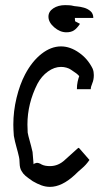

<svg xmlns="http://www.w3.org/2000/svg" viewBox="-20 -709 423 749"><path d="M288 -132 329 -85Q316 -66 300 -52.5Q284 -39 271 -26Q221 20 175 20Q158 20 141.5 14Q125 8 108 -2Q89 -15 79.5 -23Q70 -31 64 -42Q57 -53 56.5 -72Q56 -91 54 -97Q50 -115 44 -136Q38 -157 34 -179Q33 -193 32.5 -203Q32 -213 32 -223Q32 -275 44.5 -327Q57 -379 78 -419Q105 -470 142 -499Q179 -528 218 -528Q254 -528 289 -503Q322 -480 341 -442Q344 -435 345 -428.5Q346 -422 346 -416Q346 -398 340 -384Q334 -370 334 -361H280Q280 -378 283 -391Q286 -404 289 -412Q285 -417 278 -422.5Q271 -428 257 -437Q250 -442 239.5 -445Q229 -448 218 -448Q192 -448 167 -430Q142 -412 126 -382Q87 -305 87 -223Q87 -216 87.5 -208Q88 -200 88 -192Q90 -180 95.5 -161Q101 -142 107 -116L111 -68Q114 -72 122 -73.5Q130 -75 143 -67Q155 -61 175 -61Q208 -61 234 -86Q257 -107 269 -117.5Q281 -128 285 -132ZM292 -616Q280 -598 268.5 -590.5Q257 -583 239 -583Q214 -583 191.5 -602.5Q169 -622 169 -644Q169 -664 188 -676.5Q207 -689 234 -689Q241 -689 250 -688.5Q259 -688 266 -686Q269 -685 281 -684Q293 -683 307.5 -679Q322 -675 333 -665.5Q344 -656 344 -639H272Q272 -634 272.5 -631Q273 -628 273 -626Z"/></svg>

Font: Syne
Style: Italic
Weight: 400
Italic angle: -9°
Designer: Lucas Descroix
Foundry: Bonjour Monde
Version: Version 2.000; ttfautohint (v1.8.3)